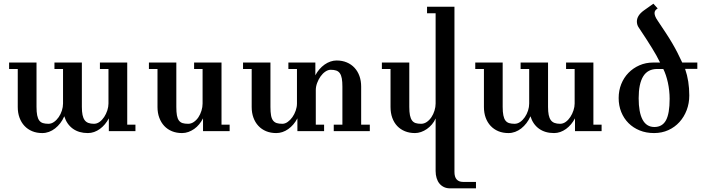

<svg xmlns="http://www.w3.org/2000/svg" viewBox="-20 -717 3833 1050"><path d="M720.7 0H575.2V-69.8Q565.9 -52.2 553.5 -37.4Q541 -22.5 526.1 -11.7Q511.2 -1 494.6 4.9Q478 10.7 460.4 10.7Q411.6 10.7 378.4 -13.2Q345.2 -37.1 331.5 -81.1Q322.8 -60.5 309.8 -43.7Q296.9 -26.9 281.2 -14.6Q265.6 -2.4 247.8 4.2Q230 10.7 211.4 10.7Q180.7 10.7 156 0.5Q131.3 -9.8 113.8 -28.6Q96.2 -47.4 86.7 -73.5Q77.1 -99.6 77.1 -131.8V-339.8H29.8V-375H179.7V-132.3Q179.7 -104.5 183.3 -86.4Q187 -68.4 194.6 -58.1Q202.1 -47.9 214.6 -43.9Q227.1 -40 244.6 -40Q261.2 -40 275.6 -50.3Q290 -60.5 301 -76.4Q312 -92.3 318.4 -112.1Q324.7 -131.8 324.7 -150.9V-339.8H277.8V-375H427.7V-132.3Q427.7 -106 431.4 -88.4Q435.1 -70.8 442.9 -60.1Q450.7 -49.3 463.4 -44.7Q476.1 -40 493.7 -40Q510.3 -40 524.7 -50.5Q539.1 -61 549.8 -77.4Q560.5 -93.8 566.9 -113.3Q573.2 -132.8 573.2 -150.9V-339.8H526.4V-375H675.8V-35.2H720.7Z M1235.8 0H1090.3V-69.8Q1081.5 -52.2 1069.3 -37.4Q1057.1 -22.5 1042.2 -12Q1027.3 -1.5 1010.5 4.6Q993.7 10.7 975.6 10.7Q945.3 10.7 920.7 0.7Q896 -9.3 878.4 -28.1Q860.8 -46.9 851.1 -73.2Q841.3 -99.6 841.3 -131.8V-339.8H794.4V-375H944.3V-132.3Q944.3 -104 947.5 -86.2Q950.7 -68.4 958.3 -58.1Q965.8 -47.9 978 -43.9Q990.2 -40 1008.8 -40Q1025.4 -40 1040 -50Q1054.7 -60.1 1065.2 -75.9Q1075.7 -91.8 1081.8 -111.6Q1087.9 -131.3 1087.9 -150.9V-339.8H1041.5V-375H1191.4V-35.2H1235.8Z M2002.4 0H1805.2V-35.2H1852.5V-243.2Q1852.5 -269.5 1849.4 -287.4Q1846.2 -305.2 1838.9 -315.9Q1831.5 -326.7 1819.1 -331.1Q1806.6 -335.4 1788.6 -335.4Q1773.9 -335.4 1759.3 -325.4Q1744.6 -315.4 1733.2 -299.3Q1721.7 -283.2 1714.4 -263.4Q1707 -243.7 1707 -224.1V-35.2H1752.4V0H1606.4V-69.8Q1586.9 -32.7 1556.2 -11Q1525.4 10.7 1490.7 10.7Q1460 10.7 1435.3 0.5Q1410.6 -9.8 1393.1 -28.6Q1375.5 -47.4 1366 -73.5Q1356.4 -99.6 1356.4 -131.8V-339.8H1309.1V-375H1459V-132.3Q1459 -104.5 1462.2 -86.4Q1465.3 -68.4 1473.1 -58.1Q1481 -47.9 1493.2 -43.9Q1505.4 -40 1523.9 -40Q1539.1 -40 1553.5 -50.3Q1567.9 -60.5 1579.1 -76.4Q1590.3 -92.3 1597.2 -112.1Q1604 -131.8 1604 -150.9V-339.8H1557.1V-375H1704.6V-305.2Q1713.9 -323.2 1726.8 -338.1Q1739.7 -353 1754.9 -363.8Q1770 -374.5 1786.9 -380.4Q1803.7 -386.2 1820.8 -386.2Q1851.6 -386.2 1876.5 -375.7Q1901.4 -365.2 1918.9 -346.2Q1936.5 -327.1 1945.8 -301Q1955.1 -274.9 1955.1 -243.7V-35.2H2002.4Z M2583 313H2440.9Q2422.9 313 2408.2 306.2Q2393.6 299.3 2383.3 286.9Q2373 274.4 2367.7 256.8Q2362.3 239.3 2362.3 218.3V-69.3Q2354.5 -51.3 2342 -36.6Q2329.6 -22 2314.5 -11.5Q2299.3 -1 2282.5 4.9Q2265.6 10.7 2249.5 10.7Q2219.2 10.7 2194.6 0.7Q2169.9 -9.3 2152.3 -27.8Q2134.8 -46.4 2125.2 -72.8Q2115.7 -99.1 2115.7 -131.8V-339.8H2068.4V-375H2218.3V-132.3Q2218.3 -104.5 2221.9 -86.7Q2225.6 -68.8 2233.2 -58.3Q2240.7 -47.9 2252.9 -43.9Q2265.1 -40 2282.7 -40Q2299.3 -40 2314 -50Q2328.6 -60.1 2339.4 -76.2Q2350.1 -92.3 2356.2 -112.1Q2362.3 -131.8 2362.3 -150.9V-644.5H2315.4V-680.2H2465.3V223.1Q2465.3 251 2477.5 264.4Q2489.7 277.8 2511.7 277.8H2583Z M3270 0H3124.5V-69.8Q3115.2 -52.2 3102.8 -37.4Q3090.3 -22.5 3075.4 -11.7Q3060.5 -1 3043.9 4.9Q3027.3 10.7 3009.8 10.7Q2960.9 10.7 2927.7 -13.2Q2894.5 -37.1 2880.9 -81.1Q2872.1 -60.5 2859.1 -43.7Q2846.2 -26.9 2830.6 -14.6Q2814.9 -2.4 2797.1 4.2Q2779.3 10.7 2760.7 10.7Q2730 10.7 2705.3 0.5Q2680.7 -9.8 2663.1 -28.6Q2645.5 -47.4 2636 -73.5Q2626.5 -99.6 2626.5 -131.8V-339.8H2579.1V-375H2729V-132.3Q2729 -104.5 2732.7 -86.4Q2736.3 -68.4 2743.9 -58.1Q2751.5 -47.9 2763.9 -43.9Q2776.4 -40 2793.9 -40Q2810.5 -40 2825 -50.3Q2839.4 -60.5 2850.3 -76.4Q2861.3 -92.3 2867.7 -112.1Q2874 -131.8 2874 -150.9V-339.8H2827.1V-375H2977.1V-132.3Q2977.1 -106 2980.7 -88.4Q2984.4 -70.8 2992.2 -60.1Q3000 -49.3 3012.7 -44.7Q3025.4 -40 3043 -40Q3059.6 -40 3074 -50.5Q3088.4 -61 3099.1 -77.4Q3109.9 -93.8 3116.2 -113.3Q3122.6 -132.8 3122.6 -150.9V-339.8H3075.7V-375H3225.1V-35.2H3270Z M3793.5 -340.3H3726.6Q3738.3 -306.6 3743.9 -270.5Q3749.5 -234.4 3749.5 -194.8Q3749.5 -152.3 3735.4 -115Q3721.2 -77.6 3695.8 -49.6Q3670.4 -21.5 3635 -5.4Q3599.6 10.7 3556.6 10.7Q3513.7 10.7 3478.3 -3.7Q3442.9 -18.1 3417.2 -43.7Q3391.6 -69.3 3377.4 -104.5Q3363.3 -139.6 3363.3 -180.7Q3363.3 -221.7 3377.4 -257.1Q3391.6 -292.5 3417 -318.6Q3442.4 -344.7 3477.1 -359.9Q3511.7 -375 3552.2 -375H3589.8Q3579.6 -396 3569.1 -414.6Q3558.6 -433.1 3545.4 -454.6Q3532.2 -476.1 3514.9 -502.9Q3497.6 -529.8 3473.1 -566.4Q3467.8 -573.7 3465.3 -582.5Q3462.9 -591.3 3462.9 -599.1Q3462.9 -632.3 3501 -659.7L3553.2 -696.8L3576.7 -670.9Q3565.4 -663.6 3562.5 -657.7Q3559.6 -651.9 3559.6 -645Q3559.6 -638.2 3563.2 -628.2Q3566.9 -618.2 3576.7 -604Q3603 -564.9 3622.3 -535.4Q3641.6 -505.9 3656.7 -480Q3671.9 -454.1 3684.6 -429.2Q3697.3 -404.3 3710.9 -375H3793.5ZM3642.1 -176.8Q3642.1 -198.7 3639.6 -221.2Q3637.2 -243.7 3632.6 -264.9Q3627.9 -286.1 3621.6 -305.2Q3615.2 -324.2 3607.4 -339.8H3574.2Q3522.5 -339.8 3497.6 -299.6Q3472.7 -259.3 3472.7 -179.7Q3472.7 -102.5 3494.1 -62.5Q3515.6 -22.5 3558.6 -22.5Q3602.1 -22.5 3622.1 -59.3Q3642.1 -96.2 3642.1 -176.8Z"/></svg>

Font: Arian Grqi
Style: Italic
Weight: 400
Italic angle: -15°
Designer: Ruben Hakobyan (Tarumian)
Foundry: Ruben Hakobyan (Tarumian)
Version: Version 1.002